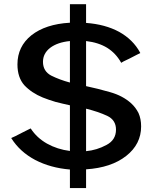

<svg xmlns="http://www.w3.org/2000/svg" viewBox="-20 -827 752 940"><path d="M401.4 -626Q461.9 -619.1 504.9 -592.8Q546.9 -566.4 572.3 -521.5Q572.3 -521.5 572.3 -520.5Q573.2 -519.5 573.2 -519.5Q573.2 -519.5 585 -526.4Q596.7 -532.2 613.3 -540Q631.8 -549.8 649.4 -558.6Q667 -567.4 667 -567.4Q667 -567.4 666 -568.4Q666 -569.3 666 -569.3Q631.8 -632.8 563.5 -670.9Q495.1 -708 401.4 -714.8Q401.4 -714.8 401.4 -760.7Q401.4 -806.6 401.4 -806.6Q401.4 -806.6 361.3 -806.6Q322.3 -806.6 322.3 -806.6Q322.3 -806.6 322.3 -761.7Q322.3 -715.8 322.3 -715.8Q203.1 -709 133.8 -654.3Q65.4 -599.6 65.4 -511.7Q65.4 -447.3 99.6 -409.2Q134.8 -372.1 189.5 -349.6Q218.8 -337.9 252 -328.1Q286.1 -319.3 322.3 -311.5Q322.3 -311.5 322.3 -283.2Q322.3 -253.9 322.3 -216.8Q322.3 -170.9 322.3 -129.9Q322.3 -87.9 322.3 -87.9Q260.7 -95.7 210 -124Q160.2 -152.3 130.9 -197.3Q130.9 -197.3 130.9 -197.3Q129.9 -198.2 129.9 -198.2Q129.9 -198.2 118.2 -192.4Q106.4 -186.5 90.8 -178.7Q71.3 -168.9 54.7 -160.2Q37.1 -152.3 37.1 -152.3Q37.1 -152.3 36.1 -151.4Q35.2 -151.4 35.2 -151.4Q35.2 -151.4 35.2 -150.4Q36.1 -149.4 36.1 -149.4Q77.1 -84 152.3 -43.9Q227.5 -4.9 322.3 2.9Q322.3 2.9 322.3 48.8Q322.3 93.8 322.3 93.8Q322.3 93.8 361.3 93.8Q401.4 93.8 401.4 93.8Q401.4 93.8 401.4 47.9Q401.4 2 401.4 2Q524.4 -5.9 597.7 -63.5Q670.9 -121.1 670.9 -208Q670.9 -245.1 658.2 -273.4Q644.5 -300.8 622.1 -321.3Q581.1 -358.4 518.6 -376Q457 -393.6 401.4 -405.3Q401.4 -405.3 401.4 -433.6Q401.4 -461.9 401.4 -499Q401.4 -543.9 401.4 -585Q401.4 -626 401.4 -626ZM322.3 -422.9Q271.5 -436.5 230.5 -457Q190.4 -478.5 190.4 -524.4Q190.4 -565.4 225.6 -592.8Q261.7 -620.1 322.3 -626Q322.3 -626 322.3 -599.6Q322.3 -574.2 322.3 -540Q322.3 -498 322.3 -460.9Q322.3 -422.9 322.3 -422.9ZM401.4 -294.9Q460.9 -280.3 504.9 -259.8Q547.9 -239.3 547.9 -192.4Q547.9 -141.6 501 -117.2Q454.1 -91.8 401.4 -86.9Q401.4 -86.9 401.4 -125Q401.4 -164.1 401.4 -207Q401.4 -241.2 401.4 -267.6Q401.4 -294.9 401.4 -294.9Z"/></svg>

Font: umazing
Style: Display
Weight: 400
Designer: umazing